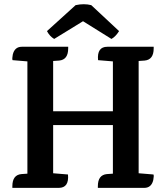

<svg xmlns="http://www.w3.org/2000/svg" viewBox="-20 -912 806 932"><path d="M680 0H455V-8Q455 -63 499 -67L528 -69V-305H238V-71L310 -65Q316 0 265 0H40V-8Q40 -63 84 -67L113 -69V-614L41 -620Q38 -626 42 -647Q51 -685 86 -685H311V-677Q311 -622 267 -618L238 -616V-372H528V-614L456 -620Q450 -685 501 -685H726V-677Q726 -622 682 -618L653 -616V-71L725 -65Q728 -59 724 -38Q715 0 680 0ZM383 -809 243 -723Q221 -736 208 -761L347 -887Q388 -896 423 -887L558 -761Q541 -734 521 -723Z"/></svg>

Font: Karma
Style: Bold
Weight: 700
Designer: Joana Correia
Foundry: Indian Type Foundry
Version: Version 1.202;PS 1.0;hotconv 1.0.78;makeotf.lib2.5.61930; tt